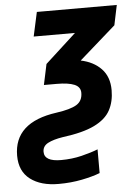

<svg xmlns="http://www.w3.org/2000/svg" viewBox="-104 -589 623 871"><g transform="rotate(-5 207.5 -153.0)"><path d="M128 240Q47 240 -1 203.5Q-49 167 -49 96Q-49 -56 146 -83Q210 -92 238 -109Q266 -126 266 -163Q266 -190 238.5 -201.5Q211 -213 158 -213H100L120 -307L261 -436H73L97 -546H461L442 -455L276 -309Q334 -297 369 -260.5Q404 -224 404 -163Q404 -111 383 -72Q362 -33 310 -7.5Q258 18 165 30Q121 37 96.5 50Q72 63 72 89Q72 133 148 133Q198 133 242.5 122Q287 111 317 99V207Q284 220 234 230Q184 240 128 240Z"/></g></svg>

Font: Noto Sans SemiCondensed
Style: Bold Italic
Weight: 700
Width: 4
Italic angle: -12°
Designer: Monotype Design Team
Foundry: Monotype Imaging Inc.
Version: Version 2.013; ttfautohint (v1.8.4.7-5d5b)